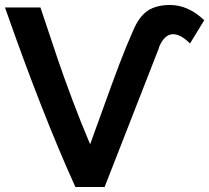

<svg xmlns="http://www.w3.org/2000/svg" viewBox="-28 -736 838 769"><path d="M609 -545 391 13H274Q143 -275 -8 -706H134Q181 -565 203.5 -498.5Q226 -432 261 -338.5Q296 -245 333 -158Q346 -193 384 -299Q422 -405 449.5 -477.5Q477 -550 505 -613Q529 -670 563.5 -693Q598 -716 653 -716Q726 -716 790 -655L733 -562Q696 -599 665 -599Q630 -599 608 -545Z"/></svg>

Font: Repo
Style: DemiBold
Weight: 600
Designer: Stefan Peev
Foundry: Context Ltd
Version: Version 001.000